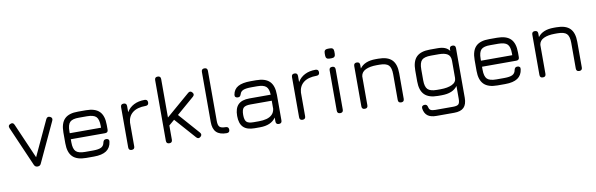

<svg xmlns="http://www.w3.org/2000/svg" viewBox="-55 -1237 6138 1976"><g transform="rotate(-10 3013.5 -248.5)"><path d="M284 -23.5Q278.5 -10.5 269.2 -5.2Q260 0 246.5 0Q221.5 0 211 -24.5L30.5 -439.5Q18 -469.5 47.5 -480.5Q76 -493.5 88.5 -464L265 -58.5H230.5L420 -465Q426.5 -478.5 437.5 -482.8Q448.5 -487 462 -480.5Q490.5 -467.5 477.5 -438.5Z M632 -217V-184.5Q632 -116 658.8 -89.5Q685.5 -63 754.5 -63H836.5Q896 -63 923.2 -77Q950.5 -91 956.5 -125.5Q960 -140.5 967.5 -148Q975 -155.5 990 -155.5Q1005.5 -155.5 1013.8 -147.2Q1022 -139 1019.5 -123Q1011.5 -60.5 966.2 -30.2Q921 0 836.5 0H754.5Q659 0 614 -45Q569 -90 569 -184.5V-298.5Q569 -395.5 614 -440.2Q659 -485 754.5 -484H836.5Q932.5 -484 977.2 -439.2Q1022 -394.5 1022 -298.5V-248.5Q1022 -217 990.5 -217ZM754.5 -421Q685.5 -422 658.8 -395.5Q632 -369 632 -298.5V-280H959V-298.5Q959 -368 932.5 -394.5Q906 -421 836.5 -421Z M1230.5 0Q1199 0 1199 -31.5V-452.5Q1199 -484 1230.5 -484Q1262 -484 1262 -452.5V-388.5Q1289.5 -435 1337.5 -459.5Q1385.5 -484 1450 -484Q1481.5 -484 1481.5 -452.5Q1481.5 -421 1450 -421Q1362 -421 1314.2 -383.5Q1266.5 -346 1262 -279V-31.5Q1262 0 1230.5 0Z M1624 0Q1592.5 0 1592.5 -31.5V-665.5Q1592.5 -697 1624 -697Q1655.5 -697 1655.5 -665.5V-263.5L1904 -477Q1927.5 -497.5 1948 -474Q1969 -450.5 1945 -429.5L1761.5 -271.5L1953 -54Q1974 -30 1950.5 -9.5Q1927 11 1906 -12.5L1713.5 -230L1655.5 -180.5V-31.5Q1655.5 0 1624 0Z M2223 0Q2150.5 0 2115.8 -34.8Q2081 -69.5 2081 -141.5V-665.5Q2081 -697 2112.5 -697Q2144 -697 2144 -665.5V-141.5Q2144 -96 2160.5 -79.5Q2177 -63 2222.5 -63Q2255 -63 2255 -31.5Q2256 0 2223 0Z M2515 0Q2435.5 0 2397.5 -38Q2359.5 -76 2359.5 -155.5Q2359.5 -235.5 2397.5 -273.5Q2435.5 -311.5 2515 -311.5H2737.5Q2735.5 -373 2708.2 -397Q2681 -421 2615 -421H2557Q2498 -421 2470.2 -409.8Q2442.5 -398.5 2434.5 -371Q2429.5 -356 2422.2 -349.2Q2415 -342.5 2400.5 -342.5Q2385 -342.5 2376.2 -351.2Q2367.5 -360 2370 -375Q2379.5 -432 2425.5 -458Q2471.5 -484 2557 -484H2615Q2711 -484 2755.8 -439.2Q2800.5 -394.5 2800.5 -298.5V-31.5Q2800.5 0 2769 0Q2737.5 0 2737.5 -31.5V-72.5Q2688 0 2571 0ZM2515 -63H2571Q2616 -63 2651.2 -72.5Q2686.5 -82 2709.2 -104Q2732 -126 2737.5 -163.5V-248.5H2515Q2461.5 -248.5 2442 -229Q2422.5 -209.5 2422.5 -155.5Q2422.5 -102 2442 -82.5Q2461.5 -63 2515 -63Z M3016.5 0Q2985 0 2985 -31.5V-452.5Q2985 -484 3016.5 -484Q3048 -484 3048 -452.5V-388.5Q3075.5 -435 3123.5 -459.5Q3171.5 -484 3236 -484Q3267.5 -484 3267.5 -452.5Q3267.5 -421 3236 -421Q3148 -421 3100.2 -383.5Q3052.5 -346 3048 -279V-31.5Q3048 0 3016.5 0Z M3398 -572Q3359 -572 3359 -611.5V-636.5Q3359 -675 3398 -675H3422.5Q3460 -675 3460 -636.5V-611.5Q3460 -572 3422.5 -572ZM3410 0Q3378.5 0 3378.5 -31.5V-452.5Q3378.5 -484 3410 -484Q3441.5 -484 3441.5 -452.5V-31.5Q3441.5 0 3410 0Z M3667 0Q3635.5 0 3635.5 -31.5V-452.5Q3635.5 -484 3667 -484Q3698.5 -484 3698.5 -452.5V-415.5Q3748 -484 3865 -484H3893Q3989 -484 4033.8 -439.2Q4078.5 -394.5 4078.5 -298.5V-31.5Q4078.5 0 4047 0Q4015.5 0 4015.5 -31.5V-298.5Q4015.5 -368 3988.8 -394.5Q3962 -421 3893 -421H3865Q3793.5 -421 3749 -400Q3704.5 -379 3698.5 -334.5V-31.5Q3698.5 0 3667 0Z M4379.5 200Q4320 200 4288 175.5Q4256 151 4248.5 100Q4246.5 84 4254.8 75.2Q4263 66.5 4279 66.5Q4294 66.5 4301 74.2Q4308 82 4311.5 97.5Q4316 120 4331.5 128.5Q4347 137 4379.5 137H4565.5Q4607.5 137 4621.8 122.5Q4636 108 4636 66.5V-68Q4612 -34.5 4570.8 -17.2Q4529.5 0 4469.5 0H4431.5Q4336 0 4291 -45Q4246 -90 4246 -184.5V-298.5Q4246 -395 4290.8 -439.5Q4335.5 -484 4431.5 -484H4513.5Q4558 -484 4588 -471.8Q4618 -459.5 4636 -434V-452.5Q4636 -484 4667.5 -484Q4699 -484 4699 -452.5V66.5Q4699 135 4666.8 167.5Q4634.5 200 4565.5 200ZM4431.5 -63H4469.5Q4543.5 -63 4589.8 -85Q4636 -107 4636 -152V-330Q4636 -381 4605.2 -401Q4574.5 -421 4513.5 -421H4431.5Q4362.5 -421 4335.8 -395Q4309 -369 4309 -298.5V-184.5Q4309 -116.5 4335.8 -89.8Q4362.5 -63 4431.5 -63Z M4929.5 -217V-184.5Q4929.5 -116 4956.2 -89.5Q4983 -63 5052 -63H5134Q5193.5 -63 5220.8 -77Q5248 -91 5254 -125.5Q5257.5 -140.5 5265 -148Q5272.5 -155.5 5287.5 -155.5Q5303 -155.5 5311.2 -147.2Q5319.5 -139 5317 -123Q5309 -60.5 5263.8 -30.2Q5218.5 0 5134 0H5052Q4956.5 0 4911.5 -45Q4866.5 -90 4866.5 -184.5V-298.5Q4866.5 -395.5 4911.5 -440.2Q4956.5 -485 5052 -484H5134Q5230 -484 5274.8 -439.2Q5319.5 -394.5 5319.5 -298.5V-248.5Q5319.5 -217 5288 -217ZM5052 -421Q4983 -422 4956.2 -395.5Q4929.5 -369 4929.5 -298.5V-280H5256.5V-298.5Q5256.5 -368 5230 -394.5Q5203.5 -421 5134 -421Z M5528 0Q5496.5 0 5496.5 -31.5V-452.5Q5496.5 -484 5528 -484Q5559.5 -484 5559.5 -452.5V-415.5Q5609 -484 5726 -484H5754Q5850 -484 5894.8 -439.2Q5939.5 -394.5 5939.5 -298.5V-31.5Q5939.5 0 5908 0Q5876.5 0 5876.5 -31.5V-298.5Q5876.5 -368 5849.8 -394.5Q5823 -421 5754 -421H5726Q5654.5 -421 5610 -400Q5565.5 -379 5559.5 -334.5V-31.5Q5559.5 0 5528 0Z"/></g></svg>

Font: Jura Light Medium
Style: Regular
Weight: 500
Version: Version 5.106